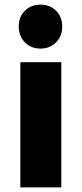

<svg xmlns="http://www.w3.org/2000/svg" viewBox="-20 -810 353 830"><path d="M68 -541H245V0H68ZM249 -695Q249 -654 222.5 -627Q196 -600 155 -600Q114 -600 87.5 -627Q61 -654 61 -695Q61 -737 87.5 -763.5Q114 -790 155 -790Q196 -790 222.5 -763.5Q249 -737 249 -695Z"/></svg>

Font: Montserrat arm2
Style: Bold
Weight: 700
Designer: Julieta Ulanovsky
Foundry: Julieta Ulanovsky
Version: Version 6.000